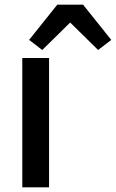

<svg xmlns="http://www.w3.org/2000/svg" viewBox="-20 -798 494 818"><path d="M189 -551V0H75V-551ZM334 -778 454 -628 398 -585 279 -702 160 -585 104 -628 224 -778Z"/></svg>

Font: IBM-Poppins
Style: Poppins-Medium
Weight: 500
Designer: Mike Abbink, Paul van der Laan, Pieter van Rosmalen, Ben Mitchell, Mark Frömberg
Foundry: Bold Monday
Version: Version 1.1